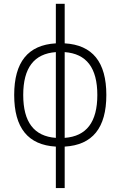

<svg xmlns="http://www.w3.org/2000/svg" viewBox="-20 -752 626 997"><path d="M270 224.6H315.9V9.3C460.4 1 532.2 -87.9 532.2 -258.8C532.2 -429.7 460.4 -518.6 315.9 -526.9V-732.4H270V-526.9C125.5 -518.6 53.7 -429.7 53.7 -258.8C53.7 -87.9 125.5 1 270 9.3ZM315.9 -481.4C429.2 -473.1 485.4 -399.4 485.4 -258.8C485.4 -118.2 429.2 -44.4 315.9 -36.1ZM270 -36.1C156.7 -44.4 100.6 -118.2 100.6 -258.8C100.6 -399.4 156.7 -473.1 270 -481.4Z"/></svg>

Font: Cascadia Code PL ExtraLight
Style: Regular
Weight: 200
Monospace: yes
Designer: Aaron Bell
Foundry: Saja Typeworks
Version: Version 2404.023